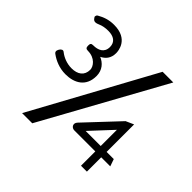

<svg xmlns="http://www.w3.org/2000/svg" viewBox="-178 -831 1081 1081"><g transform="rotate(45 362.5 -290.0)"><path d="M30 -327C22 -313 22 -303 34 -295C63 -274 104 -255 154 -255C224 -255 285 -288 285 -372C285 -419 257 -449 223 -463C251 -477 272 -500 272 -541C272 -557 267 -646 151 -646C109 -646 78 -634 50 -618C44 -615 41 -610 41 -600C49 -590 54 -571 89 -587C107 -595 127 -599 152 -599C194 -599 223 -581 223 -541C223 -495 187 -481 150 -481C134 -481 130 -476 130 -460C130 -444 135 -438 150 -438C207 -438 235 -397 235 -372C235 -326 203 -303 154 -303C116 -303 82 -318 59 -336C48 -346 37 -338 30 -327ZM136 72H217L616 -652H531ZM394 -110C376 -90 391 -67 413 -67H580V47H627V-67H699L684 -110H627V-329L580 -308ZM460 -110 580 -239V-110Z"/></g></svg>

Font: Charger Pro
Style: Nar
Weight: 400
Designer: Jasper
Foundry: Cannot Into Space Fonts
Version: Version 1.09